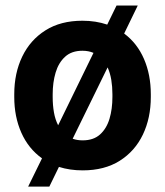

<svg xmlns="http://www.w3.org/2000/svg" viewBox="-20 -614 604 703"><path d="M32.2 -258.8V-269Q32.2 -346.2 61.5 -407Q90.8 -467.8 146.5 -502.9Q202.1 -538.1 281.7 -538.1Q331.1 -538.1 372.6 -523.9L406.7 -593.8H484.4L434.6 -491.2Q482.4 -455.6 507.3 -397.9Q532.2 -340.3 532.2 -269V-258.8Q532.2 -182.1 503.2 -121.3Q474.1 -60.5 418.5 -25.4Q362.8 9.8 282.7 9.8Q235.8 9.8 195.8 -2.9L160.6 69.3H83L133.8 -34.2Q84 -69.8 58.1 -128.2Q32.2 -186.5 32.2 -258.8ZM172.9 -269V-258.8Q172.9 -229 177.5 -202.6Q182.1 -176.3 192.9 -155.3L322.3 -420.4Q304.2 -428.2 281.7 -428.2Q242.2 -428.2 218.3 -406.2Q194.3 -384.3 183.6 -348.1Q172.9 -312 172.9 -269ZM391.6 -269Q391.6 -296.4 387.5 -321.5Q383.3 -346.7 374 -367.2L246.1 -106Q262.7 -100.1 282.7 -100.1Q322.3 -100.1 346.2 -121.6Q370.1 -143.1 380.9 -179Q391.6 -214.8 391.6 -258.8Z"/></svg>

Font: Vazirmatn FD
Style: Bold
Weight: 700
Designer: Saber Rastikerdar
Foundry: Saber Rastikerdar
Version: Version 33.001